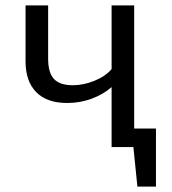

<svg xmlns="http://www.w3.org/2000/svg" viewBox="-20 -547 640 714"><path d="M560 -69V147H491L476 0H395V-223Q364 -196 321 -180Q278 -164 230 -164Q154 -164 114.5 -204.5Q75 -245 75 -319V-527H159V-329Q159 -276 181 -253Q203 -230 251 -230Q290 -230 331 -246.5Q372 -263 395 -290V-527H479V-69Z"/></svg>

Font: Fira Mono
Style: Regular
Weight: 400
Designer: Carrois Corporate & Edenspiekermann AG
Foundry: Carrois Corporate GbR & Edenspiekermann AG
Version: Version 3.206